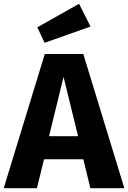

<svg xmlns="http://www.w3.org/2000/svg" viewBox="-31 -997 679 1017"><path d="M410.3 -153.3H202.1L164.6 0H-11.3L206.2 -710.8H410.3L627.7 0H447.7ZM228.7 -275.4H382.6L305.6 -589.7ZM387.7 -976.9 448.7 -856.4 205.1 -770.3 166.7 -852.3Z"/></svg>

Font: FiraCode Nerd Font
Style: Bold
Weight: 700
Designer: Carrois Corporate, Edenspiekermann AG, Nikita Prokopov
Foundry: Carrois Corporate, Edenspiekermann AG, Nikita Prokopov
Version: Version 6.002;Nerd Fonts 2.1.0